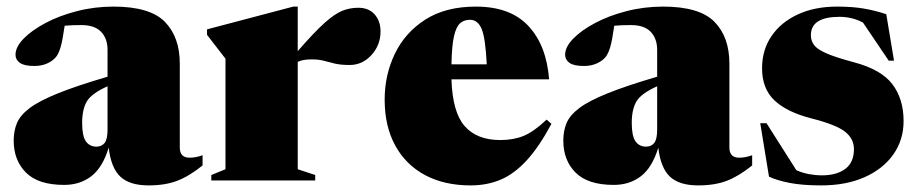

<svg xmlns="http://www.w3.org/2000/svg" viewBox="-20 -547 2781 582"><path d="M594 -45.5Q554.5 -13.5 517.8 0.8Q481 15 430.5 15Q373 15 344.8 -11.5Q316.5 -38 309.5 -99.5Q291 -39 256.8 -12.8Q222.5 13.5 174.5 13.5Q96 13.5 58.8 -23.8Q21.5 -61 21.5 -121Q21.5 -150.5 31.5 -174.2Q41.5 -198 70.5 -219.8Q99.5 -241.5 156 -264.2Q212.5 -287 306 -314.5V-396Q306 -430 286.5 -450.5Q267 -471 226.5 -471Q197 -471 176 -469Q169.5 -424 164.2 -405.8Q159 -387.5 151.5 -376.5Q142.5 -364 124.8 -355.5Q107 -347 84 -347Q53.5 -347 40.2 -356.5Q27 -366 27 -381Q27 -404.5 51.5 -429.8Q76 -455 117.8 -477.2Q159.5 -499.5 213 -513.2Q266.5 -527 324 -527Q434.5 -527 479.8 -480.8Q525 -434.5 525 -354V-100Q525 -69 554.5 -69Q574 -69 594 -76.5ZM229 -174.5Q229 -135 240.2 -118.8Q251.5 -102.5 272.5 -102.5Q288 -102.5 297 -113.5Q306 -124.5 306 -154.5V-285.5Q257 -263.5 243 -239.2Q229 -215 229 -174.5Z M1066 -523.5Q1097.5 -523.5 1115.5 -503.5Q1133.5 -483.5 1133.5 -451.5Q1133.5 -410.5 1106 -380.2Q1078.5 -350 1040 -350Q1013 -350 995.2 -354.2Q977.5 -358.5 961.8 -362.8Q946 -367 924.5 -367Q898 -367 882.5 -359.5V-34L935.5 -16.5V0H620.5V-16.5L663.5 -34V-369L607.5 -441.5V-458L869 -527H882.5V-392Q932.5 -449.5 963.8 -477.5Q995 -505.5 1018 -514.5Q1041 -523.5 1066 -523.5Z M1422.5 -527Q1527 -527 1581.8 -468.2Q1636.5 -409.5 1644.5 -306.5H1348.5Q1351.5 -207 1388.5 -164.8Q1425.5 -122.5 1496.5 -122.5Q1536.5 -122.5 1567.5 -135.2Q1598.5 -148 1637 -184.5L1651.5 -171.5Q1614 -101.5 1576.5 -60.8Q1539 -20 1497.8 -2.5Q1456.5 15 1406.5 15Q1327 15 1268.5 -16.2Q1210 -47.5 1178 -106Q1146 -164.5 1146 -245Q1146 -320 1177 -384.2Q1208 -448.5 1269.5 -487.8Q1331 -527 1422.5 -527ZM1404.5 -487Q1387 -487 1375 -476.8Q1363 -466.5 1356.2 -437.5Q1349.5 -408.5 1348.5 -352H1455.5Q1451.5 -432.5 1439.8 -459.8Q1428 -487 1404.5 -487Z M2260 -45.5Q2220.5 -13.5 2183.8 0.8Q2147 15 2096.5 15Q2039 15 2010.8 -11.5Q1982.5 -38 1975.5 -99.5Q1957 -39 1922.8 -12.8Q1888.5 13.5 1840.5 13.5Q1762 13.5 1724.8 -23.8Q1687.5 -61 1687.5 -121Q1687.5 -150.5 1697.5 -174.2Q1707.5 -198 1736.5 -219.8Q1765.5 -241.5 1822 -264.2Q1878.5 -287 1972 -314.5V-396Q1972 -430 1952.5 -450.5Q1933 -471 1892.5 -471Q1863 -471 1842 -469Q1835.5 -424 1830.2 -405.8Q1825 -387.5 1817.5 -376.5Q1808.5 -364 1790.8 -355.5Q1773 -347 1750 -347Q1719.5 -347 1706.2 -356.5Q1693 -366 1693 -381Q1693 -404.5 1717.5 -429.8Q1742 -455 1783.8 -477.2Q1825.5 -499.5 1879 -513.2Q1932.5 -527 1990 -527Q2100.5 -527 2145.8 -480.8Q2191 -434.5 2191 -354V-100Q2191 -69 2220.5 -69Q2240 -69 2260 -76.5ZM1895 -174.5Q1895 -135 1906.2 -118.8Q1917.5 -102.5 1938.5 -102.5Q1954 -102.5 1963 -113.5Q1972 -124.5 1972 -154.5V-285.5Q1923 -263.5 1909 -239.2Q1895 -215 1895 -174.5Z M2517 -527Q2563.5 -527 2597.5 -521.2Q2631.5 -515.5 2666.5 -504L2690 -363H2674L2596 -478.5Q2578 -488 2560.2 -492Q2542.5 -496 2525 -496Q2438 -496 2438 -440.5Q2438 -424 2447.2 -411Q2456.5 -398 2484 -385.8Q2511.5 -373.5 2567.5 -358.5Q2651 -336.5 2685 -291.8Q2719 -247 2719 -180Q2719 -123 2688 -79Q2657 -35 2601 -10Q2545 15 2469 15Q2412.5 15 2374 7.5Q2335.5 0 2311 -11.5L2284.5 -173.5H2303.5L2394 -31Q2412 -23 2432 -19.2Q2452 -15.5 2471.5 -15.5Q2516 -15.5 2542.2 -35Q2568.5 -54.5 2568.5 -95Q2568.5 -126.5 2541.5 -147.8Q2514.5 -169 2440 -188Q2365.5 -207 2327.8 -242.5Q2290 -278 2290 -340Q2290 -395.5 2318.5 -437.5Q2347 -479.5 2398.2 -503.2Q2449.5 -527 2517 -527Z"/></svg>

Font: Newsreader 72pt ExtraBold
Style: Regular
Weight: 800
Designer: Hugues Gentile
Foundry: Production Type
Version: Version 1.003; ttfautohint (v1.8.3)